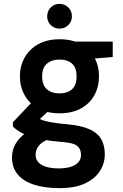

<svg xmlns="http://www.w3.org/2000/svg" viewBox="-20 -741 636 993"><path d="M287 232Q212 232 157 214.5Q102 197 72 161.5Q42 126 42 74Q42 36 60 4Q78 -28 113 -53.5Q148 -79 199 -97L256 -30Q206 -15 185 8Q164 31 164 59Q164 83 179 99Q194 115 221.5 122.5Q249 130 284 130Q319 130 345 122Q371 114 385 98.5Q399 83 399 60Q399 30 379 13.5Q359 -3 297 -7Q244 -11 203 -19Q162 -27 132 -37Q102 -47 81 -60Q60 -73 47 -86V-109L155 -223L258 -192L125 -69L164 -139Q174 -132 185 -126Q196 -120 213 -115.5Q230 -111 258 -106.5Q286 -102 330 -98Q397 -92 439.5 -74Q482 -56 502 -23.5Q522 9 522 57Q522 103 497.5 142.5Q473 182 421 207Q369 232 287 232ZM288 -155Q224 -155 178 -180Q132 -205 107.5 -248.5Q83 -292 83 -346Q83 -400 107.5 -443.5Q132 -487 178 -512.5Q224 -538 288 -538Q353 -538 398.5 -512.5Q444 -487 468 -443.5Q492 -400 492 -346Q492 -292 468 -248.5Q444 -205 398.5 -180Q353 -155 288 -155ZM288 -258Q329 -258 352.5 -279.5Q376 -301 376 -346Q376 -391 352.5 -412Q329 -433 288 -433Q248 -433 223 -412Q198 -391 198 -346Q198 -301 222.5 -279.5Q247 -258 288 -258ZM377 -431 355 -526H563V-446ZM287 -593Q261 -593 242.5 -611.5Q224 -630 224 -656Q224 -684 242.5 -702.5Q261 -721 287 -721Q315 -721 333.5 -702.5Q352 -684 352 -656Q352 -630 333.5 -611.5Q315 -593 287 -593Z"/></svg>

Font: DM Sans 9pt
Style: Bold
Weight: 700
Version: Version 4.004;gftools[0.9.30]